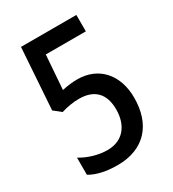

<svg xmlns="http://www.w3.org/2000/svg" viewBox="-176 -813 833 922"><g transform="rotate(-30 240.5 -352.0)"><path d="M241 -444C212 -444 183 -440 156 -434L170 -623H392V-714H85L62 -375L102 -343C133 -353 169 -359 201 -359C286 -359 331 -313 331 -226C331 -138 284 -77 198 -77C149 -77 94 -93 52 -119V-24C91 -1 142 10 204 10C353 10 434 -84 434 -231C434 -360 358 -444 241 -444Z"/></g></svg>

Font: Noto Sans Thai Looped Condensed Medium
Style: Regular
Weight: 500
Width: 3
Designer: Sasikarn Vongin, Ben Mitchell
Foundry: The Fontpad Ltd
Version: Version 1.001